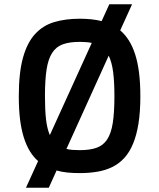

<svg xmlns="http://www.w3.org/2000/svg" viewBox="-20 -799 748 903"><path d="M159.2 -41.5Q137.2 -60.5 120.4 -88.1Q103.5 -115.7 91.8 -153.1Q80.1 -190.4 74.2 -238.3Q68.4 -286.1 68.4 -346.2Q68.4 -456.1 87.9 -526.9Q107.4 -597.7 144.5 -638.4Q181.6 -679.2 234.9 -695.1Q288.1 -710.9 355 -710.9Q383.3 -710.9 408.9 -708.3Q434.6 -705.6 458 -699.7L494.1 -778.8H601.1L545.4 -656.2Q568.4 -636.7 585.9 -608.9Q603.5 -581.1 615.7 -543.2Q627.9 -505.4 634 -456.5Q640.1 -407.7 640.1 -346.2Q640.1 -273.4 631.3 -218.3Q622.6 -163.1 605.7 -122.8Q588.9 -82.5 564.5 -55.9Q540 -29.3 508.3 -13.7Q476.6 2 438 8.5Q399.4 15.1 355 15.1Q324.7 15.1 297.6 12.5Q270.5 9.8 246.1 2.9L209.5 84H102.1ZM411.6 -597.2Q387.7 -602.1 355 -602.1Q307.1 -602.1 275.4 -590.6Q243.7 -579.1 225.1 -550Q206.5 -521 199 -471.7Q191.4 -422.4 191.4 -346.2Q191.4 -281.7 196.5 -237.3Q201.7 -192.9 214.4 -163.6ZM292.5 -98.6Q305.7 -95.2 321.3 -94Q336.9 -92.8 355 -92.8Q402.8 -92.8 434.3 -104Q465.8 -115.2 484.4 -143.8Q502.9 -172.4 510.5 -221.4Q518.1 -270.5 518.1 -346.2Q518.1 -414.6 512 -460.9Q505.9 -507.3 491.2 -537.1Z"/></svg>

Font: Doppio One
Style: Regular
Weight: 400
Designer: Szymon Celej
Foundry: Szymon Celej
Version: Version 1.002